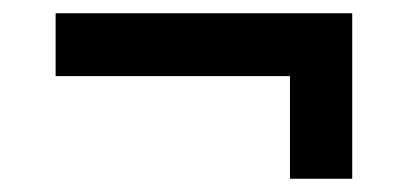

<svg xmlns="http://www.w3.org/2000/svg" viewBox="-20 -474 627 290"><path d="M418 -204V-359H64V-454H512V-204Z"/></svg>

Font: Archivo SemiCondensed SemiBold
Style: Regular
Weight: 600
Width: 4
Designer: Hector Gatti
Foundry: Omnibus-Type
Version: Version 2.001; ttfautohint (v1.8.3)